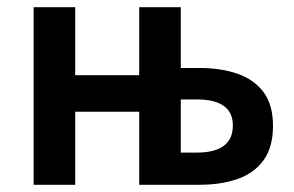

<svg xmlns="http://www.w3.org/2000/svg" viewBox="-20 -511 814 531"><path d="M73 0V-491H188V-303H365V-491H480V-323H532Q591 -323 637 -307Q683 -291 709 -256Q735 -221 735 -163Q735 -104 709 -68Q683 -32 637 -16Q591 0 532 0H365V-202H188V0ZM480 -89H524Q624 -89 624 -164Q624 -236 524 -236H480Z"/></svg>

Font: Source Sans Pro SemiBold
Style: Regular
Weight: 600
Designer: Paul D. Hunt
Foundry: Adobe Systems Incorporated
Version: Version 2.045;hotconv 1.0.109;makeotfexe 2.5.65596